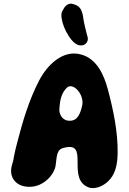

<svg xmlns="http://www.w3.org/2000/svg" viewBox="-20 -1003 686 1024"><path d="M313.5 -946.3C308.6 -937.5 306.6 -927.7 307.6 -918C307.6 -914.1 307.6 -910.2 308.6 -906.2C312.5 -877 326.2 -841.8 346.7 -810.5C359.4 -791 375 -771.5 397.5 -762.7C402.3 -761.7 407.2 -760.7 412.1 -760.7C417 -760.7 420.9 -761.7 424.8 -762.7C433.6 -765.6 440.4 -771.5 445.3 -781.2C450.2 -792 449.2 -802.7 444.3 -815.4C443.4 -817.4 425.8 -888.7 424.8 -902.3C422.9 -922.9 418 -939.5 411.1 -953.1C403.3 -965.8 392.6 -975.6 370.1 -981.4C366.2 -982.4 362.3 -983.4 359.4 -983.4C340.8 -983.4 327.1 -972.7 314.5 -948.2C314.5 -948.2 313.5 -947.3 313.5 -946.3ZM554.7 -528.3C534.2 -603.5 497.1 -688.5 414.1 -711.9C313.5 -741.2 229.5 -652.3 188.5 -573.2C135.7 -471.7 101.6 -358.4 73.2 -248C65.4 -220.7 59.6 -193.4 53.7 -165L51.8 -151.4C50.8 -144.5 47.9 -137.7 45.9 -130.9C42 -118.2 39.1 -104.5 39.1 -90.8C39.1 -53.7 61.5 -24.4 96.7 -12.7C127 -2.9 161.1 -4.9 190.4 -17.6C191.4 -18.6 191.4 -18.6 192.4 -18.6C230.5 -36.1 258.8 -66.4 273.4 -105.5C283.2 -134.8 274.4 -199.2 311.5 -211.9C469.7 -261.7 323.2 -43 460 -1C501 5.9 543 -17.6 568.4 -48.8C599.6 -85.9 606.4 -137.7 607.4 -184.6C609.4 -299.8 584 -418 554.7 -528.3ZM418.9 -443.4C410.2 -401.4 394.5 -353.5 344.7 -359.4C326.2 -360.4 309.6 -374 302.7 -390.6C294.9 -405.3 295.9 -419.9 297.9 -436.5C300.8 -472.7 309.6 -511.7 339.8 -538.1C374 -561.5 428.7 -498 418.9 -443.4Z"/></svg>

Font: Day Care
Style: Regular
Weight: 400
Designer: Noponies
Version: Version 1.000;PS 001.000;hotconv 1.0.88;makeotf.lib2.5.64775